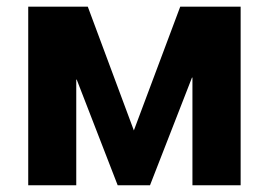

<svg xmlns="http://www.w3.org/2000/svg" viewBox="-20 -548 800 568"><path d="M376 -162.1 513.2 -528.3H691.9V0H549.3V-318.4H547.9L423.8 0H328.1L207 -312.5H205.6V0H63.5V-528.3H239.7Z"/></svg>

Font: Roboto Web
Style: Bold
Weight: 700
Designer: Google
Version: Version 1.200310; 2013